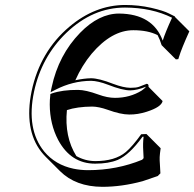

<svg xmlns="http://www.w3.org/2000/svg" viewBox="-20 -678 774 765"><path d="M358.9 -36.1Q438.5 -36.1 481.4 -72.3Q507.8 -94.7 542.5 -143.1L563.5 -144L620.1 -87.4Q616.7 -64 616.2 -52.2Q615.7 -40.5 617.2 -21.5Q618.7 -2.4 619.1 12.7L608.4 23.4Q608.4 23.4 548.3 43.9Q465.3 66.4 387.7 66.4Q281.7 65.9 219.2 3.9L162.6 -52.7Q82 -133.3 99.6 -276.9Q102.1 -295.9 106 -314.9Q139.6 -473.1 256.8 -571.8Q358.9 -657.7 478 -658.2Q532.2 -658.2 581.8 -647Q631.3 -635.7 653.8 -624L676.3 -612.8L677.7 -609.9L734.4 -553.2Q702.6 -482.9 693.4 -451.7Q691.9 -446.8 690.4 -442.4L680.7 -441.4L624 -498Q617.2 -520.5 607.9 -538.1Q569.3 -557.6 511.2 -557.6Q424.8 -557.6 345.2 -463.9Q306.2 -417 280.3 -358.4Q315.4 -365.7 342.8 -366.2Q374 -366.2 431.2 -343.8Q471.7 -328.6 499.5 -328.1Q522.5 -328.1 533.2 -332L564.9 -344.2Q567.9 -343.3 569.8 -342.3Q572.8 -337.9 571.8 -332L627.9 -275.4Q623 -251.5 564.9 -232.9Q528.8 -221.2 494.6 -221.7Q460.9 -221.7 408.7 -240.7Q374 -252.9 347.7 -253.4Q287.1 -252.9 246.6 -239.3Q236.3 -132.8 284.2 -56.2Q318.8 -36.6 358.9 -36.1ZM358.9 -25.9Q262.7 -25.9 211.9 -120.1Q178.7 -183.1 178.2 -261.7Q178.2 -279.8 180.2 -296.9L180.7 -303.2L186.5 -305.7Q229 -320.3 291 -319.8Q321.3 -319.8 372.1 -301.3Q408.2 -288.1 438 -288.1Q497.6 -288.1 544.9 -317.4Q557.6 -326.2 561.5 -332.5Q526.4 -318.4 499.5 -317.9Q467.3 -317.9 410.6 -340.3Q370.6 -355.5 342.8 -356Q269 -355.5 200.7 -320.3L181.6 -310.5L186 -331.1Q213.4 -459 299.3 -547.4Q374 -624 454.6 -624Q589.4 -622.6 628.4 -516.1Q638.2 -547.9 665.5 -607.4Q584.5 -647.5 478 -647.9Q349.6 -647.9 244.1 -546.9Q145.5 -451.7 115.7 -313Q84 -163.1 156.2 -74.2Q200.7 -21 272.5 -5.9Q300.8 0 331.1 0Q445.3 0 546.4 -41.5L552.2 -47.9Q551.8 -59.6 550.8 -76.2Q548.8 -106.4 552.2 -133.3H547.9Q496.1 -61.5 449.2 -41Q413.1 -25.9 358.9 -25.9Z"/></svg>

Font: Linux Biolinum Shadow O
Style: Italic
Weight: 400
Italic angle: -12°
Designer: Philipp H. Poll
Foundry: Philipp H. Poll
Version: Version 0.6.2